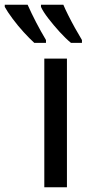

<svg xmlns="http://www.w3.org/2000/svg" viewBox="-123 -786 364 806"><path d="M158 0H63V-540H158ZM143 -766Q150 -749 163 -723Q176 -697 191.5 -669Q207 -641 221 -618V-606H175Q153 -624 127.5 -652Q102 -680 80 -708.5Q58 -737 49 -757V-766ZM-7 -766Q26 -692 70 -618V-606H21Q1 -624 -24 -651.5Q-49 -679 -70.5 -708Q-92 -737 -103 -757V-766Z"/></svg>

Font: Noto Sans ExtraCondensed Medium
Style: Regular
Weight: 500
Width: 2
Designer: Monotype Design Team
Foundry: Monotype Imaging Inc.
Version: Version 2.013; ttfautohint (v1.8.4.7-5d5b)